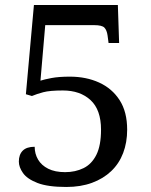

<svg xmlns="http://www.w3.org/2000/svg" viewBox="-20 -734 599 764"><path d="M244 10Q170 10 129 -6Q88 -22 71.5 -45.5Q55 -69 55 -91Q55 -119 70.5 -134.5Q86 -150 118 -150Q118 -122 131.5 -99Q145 -76 172 -62.5Q199 -49 239 -49Q280 -49 312.5 -65Q345 -81 363.5 -118Q382 -155 382 -218Q382 -297 340.5 -335.5Q299 -374 230 -374Q178 -374 152 -367Q126 -360 107 -352L83 -359L115 -714H449L454 -563H412L408 -593Q405 -614 395.5 -624Q386 -634 354 -634H160L141 -413Q156 -418 185 -423.5Q214 -429 258 -429Q323 -429 374.5 -405.5Q426 -382 456 -335.5Q486 -289 486 -218Q486 -167 470 -125Q454 -83 422.5 -53Q391 -23 346 -6.5Q301 10 244 10Z"/></svg>

Font: Noto Serif Vithkuqi
Style: Regular
Weight: 400
Version: Version 1.005